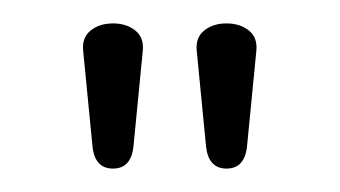

<svg xmlns="http://www.w3.org/2000/svg" viewBox="-20 -780 290 164"><path d="M102 -737 94 -655Q92 -636 76.5 -636Q61 -636 59 -655L51 -737Q50 -748 57.5 -754Q65 -760 76.5 -760Q88 -760 95.5 -754Q103 -748 102 -737ZM199 -737 191 -655Q189 -636 173.5 -636Q158 -636 156 -655L148 -737Q147 -748 154.5 -754Q162 -760 173.5 -760Q185 -760 192.5 -754Q200 -748 199 -737Z"/></svg>

Font: Flamenco
Style: Regular
Weight: 400
Designer: Luciano Vergara
Foundry: Luciano Vergara
Version: Version 1.003